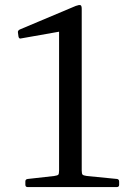

<svg xmlns="http://www.w3.org/2000/svg" viewBox="-20 -760 536 780"><path d="M455 -33Q464 -32 464 -22V-9Q464 0 454 0H92Q83 0 83 -10V-23Q83 -32 93 -33L200 -45Q214 -47 217 -50.5Q220 -54 220 -68V-672L264 -639L66 -604Q57 -601 55 -612L53 -627Q51 -635 60 -640L288 -736Q302 -741 307 -739Q312 -737 312 -724V-67Q312 -54 315.5 -50.5Q319 -47 333 -45Z"/></svg>

Font: Hahmlet
Style: Regular
Weight: 400
Designer: Minjoo Ham & Mark Frömberg
Foundry: hypertype
Version: Version 1.002